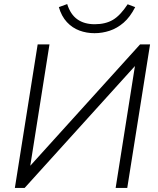

<svg xmlns="http://www.w3.org/2000/svg" viewBox="-20 -923 776 943"><path d="M53 0 165 -705H223L123 -73L98 -75L668 -705H717L605 0H548L648 -632L672 -631L101 0ZM444 -760Q405 -760 370 -773Q335 -786 308.5 -814.5Q282 -843 269 -888L310 -903Q326 -852 360 -828Q394 -804 445 -804Q498 -804 534.5 -825.5Q571 -847 607 -902L644 -888Q619 -839 587 -811.5Q555 -784 518.5 -772Q482 -760 444 -760Z"/></svg>

Font: Nunito Sans 12pt Light
Style: Italic
Weight: 300
Italic angle: -9°
Designer: Vernon Adams
Foundry: Vernon Adams
Version: Version 3.101;gftools[0.9.27]